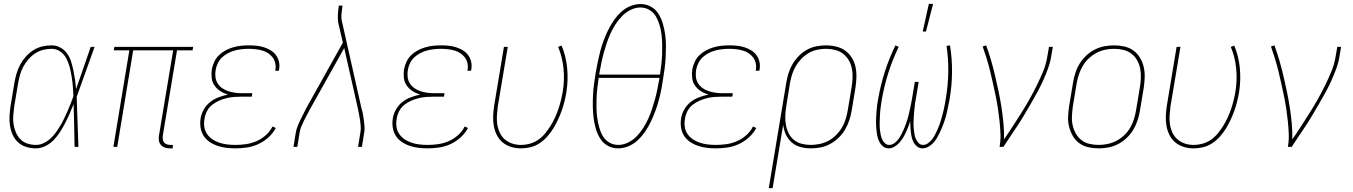

<svg xmlns="http://www.w3.org/2000/svg" viewBox="-20 -764 7040 999"><path d="M167 8Q141 8 116.5 0.5Q92 -7 74 -23.5Q56 -40 46 -62.5Q36 -85 32 -110Q28 -135 29.5 -161Q31 -187 35 -213L55 -333Q59 -357 66 -381Q73 -405 85 -427.5Q97 -450 114.5 -469.5Q132 -489 154 -503Q176 -517 200.5 -522.5Q225 -528 249 -528Q274 -528 295 -516Q316 -504 329.5 -485Q343 -466 350 -443.5Q357 -421 362 -397Q367 -373 370.5 -349Q374 -325 376 -301Q395 -355 414 -410Q433 -465 452 -520H472Q448 -455 425.5 -390Q403 -325 379 -260Q382 -195 383.5 -130Q385 -65 388 0H368Q367 -55 366 -110.5Q365 -166 363 -222Q353 -197 342.5 -173Q332 -149 320 -125.5Q308 -102 293.5 -79Q279 -56 260.5 -36.5Q242 -17 217 -4.5Q192 8 167 8ZM167 -10Q187 -10 206.5 -19Q226 -28 242 -42.5Q258 -57 270.5 -74.5Q283 -92 294 -110.5Q305 -129 314 -148Q323 -167 331.5 -186Q340 -205 347.5 -224.5Q355 -244 362 -263Q361 -289 359 -314Q357 -339 353 -364Q349 -389 343 -413Q337 -437 326 -458.5Q315 -480 295 -495Q275 -510 249 -510Q227 -510 204.5 -504.5Q182 -499 162.5 -486Q143 -473 127.5 -455Q112 -437 101 -416.5Q90 -396 84 -374Q78 -352 74 -330L54 -210Q51 -187 49 -163.5Q47 -140 50.5 -118Q54 -96 62.5 -75.5Q71 -55 86 -39.5Q101 -24 122.5 -17Q144 -10 167 -10Z M864 8Q850 8 838 4Q826 0 817.5 -9.5Q809 -19 807 -32Q805 -45 807 -58L881 -502H673L590 0H570L653 -502H572L575 -520H985L982 -502H901L827 -58Q826 -49 827 -39.5Q828 -30 833.5 -23Q839 -16 848 -13Q857 -10 867 -10H879V8Z M1205 8Q1180 8 1156.5 5Q1133 2 1111 -5.5Q1089 -13 1070 -26Q1051 -39 1039 -58Q1027 -77 1023.5 -101Q1020 -125 1024 -149Q1028 -173 1041 -195.5Q1054 -218 1074 -233.5Q1094 -249 1118 -258Q1142 -267 1166 -272Q1145 -278 1127 -289.5Q1109 -301 1096.5 -318.5Q1084 -336 1081.5 -358Q1079 -380 1082 -403Q1086 -423 1095 -442.5Q1104 -462 1119.5 -477Q1135 -492 1154 -502Q1173 -512 1193.5 -518Q1214 -524 1234.5 -526Q1255 -528 1275 -528Q1295 -528 1315 -526Q1335 -524 1353.5 -518Q1372 -512 1388.5 -502Q1405 -492 1416 -477Q1427 -462 1431.5 -442.5Q1436 -423 1432 -402L1431 -396H1412L1413 -402Q1416 -419 1412 -436Q1408 -453 1398 -466Q1388 -479 1374 -488Q1360 -497 1343.5 -501.5Q1327 -506 1309.5 -508Q1292 -510 1274 -510Q1257 -510 1238.5 -508Q1220 -506 1202.5 -501.5Q1185 -497 1167.5 -488Q1150 -479 1136 -466Q1122 -453 1113.5 -435.5Q1105 -418 1102 -400Q1099 -382 1101 -363.5Q1103 -345 1112.5 -330Q1122 -315 1136.5 -305Q1151 -295 1168 -289.5Q1185 -284 1203 -281.5Q1221 -279 1240 -279H1293L1290 -261H1237Q1217 -261 1197 -259.5Q1177 -258 1157.5 -253Q1138 -248 1118.5 -239.5Q1099 -231 1082.5 -217.5Q1066 -204 1056.5 -185Q1047 -166 1044 -146Q1040 -125 1043 -104Q1046 -83 1057.5 -66.5Q1069 -50 1085.5 -39Q1102 -28 1121.5 -21.5Q1141 -15 1162 -12.5Q1183 -10 1205 -10Q1232 -10 1260 -14Q1288 -18 1314.5 -29.5Q1341 -41 1363 -60.5Q1385 -80 1398 -106L1415 -98Q1400 -70 1376 -48.5Q1352 -27 1323.5 -14Q1295 -1 1264.5 3.5Q1234 8 1205 8Z M1507 0 1519 -74Q1522 -91 1528.5 -107.5Q1535 -124 1543 -140Q1551 -156 1559 -172Q1567 -188 1575 -204L1764 -542L1740 -645Q1737 -665 1738 -686Q1739 -707 1742 -728L1743 -735H1762L1761 -728Q1758 -708 1756.5 -688Q1755 -668 1760 -649L1860 -204Q1865 -188 1868 -172Q1871 -156 1873 -140Q1875 -124 1876.5 -107.5Q1878 -91 1875 -74L1863 0H1843L1855 -74Q1858 -90 1857 -106Q1856 -122 1853.5 -138Q1851 -154 1848 -169.5Q1845 -185 1842 -200L1771 -514L1593 -196Q1585 -181 1577 -166Q1569 -151 1561.5 -136Q1554 -121 1547.5 -105Q1541 -89 1539 -74L1527 0Z M2205 8Q2180 8 2156.5 5Q2133 2 2111 -5.5Q2089 -13 2070 -26Q2051 -39 2039 -58Q2027 -77 2023.5 -101Q2020 -125 2024 -149Q2028 -173 2041 -195.5Q2054 -218 2074 -233.5Q2094 -249 2118 -258Q2142 -267 2166 -272Q2145 -278 2127 -289.5Q2109 -301 2096.5 -318.5Q2084 -336 2081.5 -358Q2079 -380 2082 -403Q2086 -423 2095 -442.5Q2104 -462 2119.5 -477Q2135 -492 2154 -502Q2173 -512 2193.5 -518Q2214 -524 2234.5 -526Q2255 -528 2275 -528Q2295 -528 2315 -526Q2335 -524 2353.5 -518Q2372 -512 2388.5 -502Q2405 -492 2416 -477Q2427 -462 2431.5 -442.5Q2436 -423 2432 -402L2431 -396H2412L2413 -402Q2416 -419 2412 -436Q2408 -453 2398 -466Q2388 -479 2374 -488Q2360 -497 2343.5 -501.5Q2327 -506 2309.5 -508Q2292 -510 2274 -510Q2257 -510 2238.5 -508Q2220 -506 2202.5 -501.5Q2185 -497 2167.5 -488Q2150 -479 2136 -466Q2122 -453 2113.5 -435.5Q2105 -418 2102 -400Q2099 -382 2101 -363.5Q2103 -345 2112.5 -330Q2122 -315 2136.5 -305Q2151 -295 2168 -289.5Q2185 -284 2203 -281.5Q2221 -279 2240 -279H2293L2290 -261H2237Q2217 -261 2197 -259.5Q2177 -258 2157.5 -253Q2138 -248 2118.5 -239.5Q2099 -231 2082.5 -217.5Q2066 -204 2056.5 -185Q2047 -166 2044 -146Q2040 -125 2043 -104Q2046 -83 2057.5 -66.5Q2069 -50 2085.5 -39Q2102 -28 2121.5 -21.5Q2141 -15 2162 -12.5Q2183 -10 2205 -10Q2232 -10 2260 -14Q2288 -18 2314.5 -29.5Q2341 -41 2363 -60.5Q2385 -80 2398 -106L2415 -98Q2400 -70 2376 -48.5Q2352 -27 2323.5 -14Q2295 -1 2264.5 3.5Q2234 8 2205 8Z M2691 8Q2664 8 2639.5 0.5Q2615 -7 2596 -22.5Q2577 -38 2565.5 -60.5Q2554 -83 2549.5 -108Q2545 -133 2546 -160Q2547 -187 2551 -213L2602 -520H2622L2570 -210Q2567 -186 2565.5 -162.5Q2564 -139 2567.5 -116.5Q2571 -94 2580.5 -73.5Q2590 -53 2607 -38.5Q2624 -24 2645.5 -17Q2667 -10 2691 -10Q2714 -10 2737.5 -16.5Q2761 -23 2781 -37Q2801 -51 2816.5 -70Q2832 -89 2845 -110Q2858 -131 2868 -153Q2878 -175 2885.5 -197Q2893 -219 2898.5 -241.5Q2904 -264 2908 -287Q2918 -348 2912 -408Q2906 -468 2884 -520L2902 -527Q2925 -472 2931 -410Q2937 -348 2927 -284Q2923 -260 2917 -236Q2911 -212 2902.5 -188Q2894 -164 2883 -140.5Q2872 -117 2858.5 -95Q2845 -73 2827 -53Q2809 -33 2787 -18.5Q2765 -4 2740 2Q2715 8 2691 8Z M3196 8Q3166 8 3141.5 -6Q3117 -20 3102.5 -43.5Q3088 -67 3080 -94.5Q3072 -122 3068.5 -151Q3065 -180 3064.5 -209.5Q3064 -239 3065.5 -269Q3067 -299 3071 -328.5Q3075 -358 3080 -388Q3085 -416 3090.5 -443Q3096 -470 3103 -497Q3110 -524 3120 -551Q3130 -578 3142.5 -604Q3155 -630 3171.5 -654.5Q3188 -679 3209.5 -699.5Q3231 -720 3258 -731.5Q3285 -743 3313 -743Q3343 -743 3367.5 -729Q3392 -715 3406.5 -691.5Q3421 -668 3429 -640.5Q3437 -613 3441 -584Q3445 -555 3445 -525.5Q3445 -496 3443.5 -466Q3442 -436 3438 -406.5Q3434 -377 3429 -347Q3425 -319 3419.5 -292Q3414 -265 3406.5 -238Q3399 -211 3389 -184Q3379 -157 3366.5 -131Q3354 -105 3337.5 -80.5Q3321 -56 3299.5 -35.5Q3278 -15 3251 -3.5Q3224 8 3196 8ZM3098 -376H3414Q3418 -403 3421 -429Q3424 -455 3425 -481Q3426 -507 3425.5 -533Q3425 -559 3422 -584Q3419 -609 3412 -633Q3405 -657 3393 -678Q3381 -699 3359.5 -712Q3338 -725 3312 -725Q3286 -725 3261 -712.5Q3236 -700 3216.5 -680Q3197 -660 3182 -636.5Q3167 -613 3156 -588.5Q3145 -564 3136.5 -538.5Q3128 -513 3121 -487.5Q3114 -462 3109 -436.5Q3104 -411 3099 -385ZM3197 -10Q3223 -10 3248.5 -22.5Q3274 -35 3293 -55Q3312 -75 3327 -98.5Q3342 -122 3353 -146.5Q3364 -171 3372.5 -196.5Q3381 -222 3388 -247.5Q3395 -273 3400 -298.5Q3405 -324 3410 -350L3411 -359H3095Q3091 -332 3088 -306Q3085 -280 3084 -254Q3083 -228 3083.5 -202Q3084 -176 3087.5 -151Q3091 -126 3097.5 -102Q3104 -78 3116 -57Q3128 -36 3149.5 -23Q3171 -10 3197 -10Z M3705 8Q3680 8 3656.5 5Q3633 2 3611 -5.5Q3589 -13 3570 -26Q3551 -39 3539 -58Q3527 -77 3523.5 -101Q3520 -125 3524 -149Q3528 -173 3541 -195.5Q3554 -218 3574 -233.5Q3594 -249 3618 -258Q3642 -267 3666 -272Q3645 -278 3627 -289.5Q3609 -301 3596.5 -318.5Q3584 -336 3581.5 -358Q3579 -380 3582 -403Q3586 -423 3595 -442.5Q3604 -462 3619.5 -477Q3635 -492 3654 -502Q3673 -512 3693.5 -518Q3714 -524 3734.5 -526Q3755 -528 3775 -528Q3795 -528 3815 -526Q3835 -524 3853.5 -518Q3872 -512 3888.5 -502Q3905 -492 3916 -477Q3927 -462 3931.5 -442.5Q3936 -423 3932 -402L3931 -396H3912L3913 -402Q3916 -419 3912 -436Q3908 -453 3898 -466Q3888 -479 3874 -488Q3860 -497 3843.5 -501.5Q3827 -506 3809.5 -508Q3792 -510 3774 -510Q3757 -510 3738.5 -508Q3720 -506 3702.5 -501.5Q3685 -497 3667.5 -488Q3650 -479 3636 -466Q3622 -453 3613.5 -435.5Q3605 -418 3602 -400Q3599 -382 3601 -363.5Q3603 -345 3612.5 -330Q3622 -315 3636.5 -305Q3651 -295 3668 -289.5Q3685 -284 3703 -281.5Q3721 -279 3740 -279H3793L3790 -261H3737Q3717 -261 3697 -259.5Q3677 -258 3657.5 -253Q3638 -248 3618.5 -239.5Q3599 -231 3582.5 -217.5Q3566 -204 3556.5 -185Q3547 -166 3544 -146Q3540 -125 3543 -104Q3546 -83 3557.5 -66.5Q3569 -50 3585.5 -39Q3602 -28 3621.5 -21.5Q3641 -15 3662 -12.5Q3683 -10 3705 -10Q3732 -10 3760 -14Q3788 -18 3814.5 -29.5Q3841 -41 3863 -60.5Q3885 -80 3898 -106L3915 -98Q3900 -70 3876 -48.5Q3852 -27 3823.5 -14Q3795 -1 3764.5 3.5Q3734 8 3705 8Z M3980 215 4071 -333Q4075 -358 4082.5 -382.5Q4090 -407 4103.5 -430Q4117 -453 4136 -472.5Q4155 -492 4178.5 -505Q4202 -518 4227.5 -523Q4253 -528 4278 -528Q4305 -528 4331.5 -521.5Q4358 -515 4378.5 -500Q4399 -485 4412.5 -463Q4426 -441 4431.5 -415Q4437 -389 4436 -361.5Q4435 -334 4431 -307L4411 -187Q4407 -162 4398.5 -137Q4390 -112 4376.5 -89Q4363 -66 4343 -47Q4323 -28 4299.5 -15Q4276 -2 4250 3Q4224 8 4199 8Q4171 8 4145 1Q4119 -6 4099.5 -23Q4080 -40 4069 -64Q4058 -88 4055 -115L4000 215ZM4198 -10Q4221 -10 4245 -15Q4269 -20 4290.5 -31.5Q4312 -43 4330 -61Q4348 -79 4360.5 -100Q4373 -121 4380 -144Q4387 -167 4391 -190L4411 -310Q4415 -334 4416 -359Q4417 -384 4412.5 -407Q4408 -430 4396.5 -450Q4385 -470 4367 -484Q4349 -498 4325.5 -504Q4302 -510 4277 -510Q4255 -510 4231.5 -505Q4208 -500 4187.5 -488Q4167 -476 4149.5 -458Q4132 -440 4120 -419Q4108 -398 4101 -375.5Q4094 -353 4090 -330L4071 -211Q4067 -187 4066 -162.5Q4065 -138 4069 -115Q4073 -92 4083 -71.5Q4093 -51 4110.5 -36.5Q4128 -22 4151 -16Q4174 -10 4198 -10Z M4780 8Q4765 8 4753.5 -0.5Q4742 -9 4735 -21Q4728 -33 4724.5 -47Q4721 -61 4719.5 -75.5Q4718 -90 4717 -105Q4716 -120 4716 -135Q4712 -120 4706 -105Q4700 -90 4693.5 -75.5Q4687 -61 4678.5 -47Q4670 -33 4659 -21Q4648 -9 4633.5 -0.5Q4619 8 4604 8Q4589 8 4577.5 0Q4566 -8 4559 -19.5Q4552 -31 4548 -44.5Q4544 -58 4542 -72.5Q4540 -87 4539 -101.5Q4538 -116 4538 -130.5Q4538 -145 4539 -159.5Q4540 -174 4541 -189Q4542 -204 4544 -218.5Q4546 -233 4549 -248Q4561 -319 4583.5 -389.5Q4606 -460 4639 -528L4656 -520Q4624 -454 4602 -384.5Q4580 -315 4568 -245Q4566 -232 4564 -218.5Q4562 -205 4560.5 -192Q4559 -179 4558.5 -166Q4558 -153 4557.5 -139.5Q4557 -126 4557 -113Q4557 -100 4558.5 -87.5Q4560 -75 4562.5 -62.5Q4565 -50 4570 -38.5Q4575 -27 4584.5 -18.5Q4594 -10 4607 -10Q4621 -10 4634 -19.5Q4647 -29 4655.5 -41Q4664 -53 4671 -66.5Q4678 -80 4683.5 -93.5Q4689 -107 4694 -120.5Q4699 -134 4703 -148Q4707 -162 4710 -176Q4713 -190 4716.5 -204Q4720 -218 4722 -232Q4724 -246 4727 -260L4740 -338H4760L4747 -260Q4744 -246 4742 -232Q4740 -218 4738.5 -204Q4737 -190 4736 -176Q4735 -162 4734 -148Q4733 -134 4733 -120.5Q4733 -107 4734.5 -93.5Q4736 -80 4738 -66.5Q4740 -53 4745.5 -41Q4751 -29 4760 -19.5Q4769 -10 4783 -10Q4797 -10 4809 -19Q4821 -28 4830 -39.5Q4839 -51 4845.5 -64Q4852 -77 4858 -90Q4864 -103 4868.5 -116Q4873 -129 4877 -142.5Q4881 -156 4884.5 -169.5Q4888 -183 4891 -196.5Q4894 -210 4896.5 -223.5Q4899 -237 4901 -250Q4913 -320 4914 -389.5Q4915 -459 4905 -525L4923 -528Q4934 -460 4933.5 -389.5Q4933 -319 4921 -248Q4918 -233 4915 -218.5Q4912 -204 4909 -189Q4906 -174 4902 -159.5Q4898 -145 4893 -130.5Q4888 -116 4882 -101.5Q4876 -87 4869 -72.5Q4862 -58 4854 -44.5Q4846 -31 4835 -19.5Q4824 -8 4809.5 0Q4795 8 4780 8ZM4781 -600 4813 -744H4835L4798 -600Z M5181 0Q5187 -35 5185.5 -69Q5184 -103 5180.5 -136Q5177 -169 5172 -202Q5167 -235 5160 -267.5Q5153 -300 5146 -332.5Q5139 -365 5131 -397Q5123 -429 5113.5 -460Q5104 -491 5093 -522L5111 -528Q5125 -490 5136.5 -450.5Q5148 -411 5157.5 -370.5Q5167 -330 5175.5 -289.5Q5184 -249 5190.5 -207.5Q5197 -166 5201 -124Q5205 -82 5204 -39Q5228 -73 5250 -107.5Q5272 -142 5294 -176.5Q5316 -211 5336 -246.5Q5356 -282 5374 -318.5Q5392 -355 5407.5 -392.5Q5423 -430 5429 -468L5438 -520H5458L5449 -468Q5444 -437 5432.5 -406Q5421 -375 5407.5 -345Q5394 -315 5378 -285.5Q5362 -256 5345 -227Q5328 -198 5311 -169Q5294 -140 5275.5 -112Q5257 -84 5238 -56Q5219 -28 5201 0Z M5696 8Q5669 8 5642.5 2Q5616 -4 5595.5 -19Q5575 -34 5562 -56.5Q5549 -79 5542.5 -105Q5536 -131 5537.5 -158.5Q5539 -186 5543 -213L5563 -333Q5567 -358 5575 -383.5Q5583 -409 5597 -432Q5611 -455 5631 -474Q5651 -493 5675 -505.5Q5699 -518 5725 -523Q5751 -528 5777 -528Q5804 -528 5830.5 -522Q5857 -516 5877.5 -501Q5898 -486 5911.5 -463.5Q5925 -441 5931 -415Q5937 -389 5936 -361.5Q5935 -334 5931 -307L5911 -187Q5907 -162 5898.5 -136.5Q5890 -111 5876 -88Q5862 -65 5842 -46Q5822 -27 5798 -14.5Q5774 -2 5748 3Q5722 8 5696 8ZM5697 -10Q5720 -10 5743.5 -15Q5767 -20 5789 -31.5Q5811 -43 5829.5 -60.5Q5848 -78 5860.5 -99.5Q5873 -121 5880 -144Q5887 -167 5891 -190L5911 -310Q5915 -334 5916 -359Q5917 -384 5912.5 -407Q5908 -430 5896.5 -450.5Q5885 -471 5866.5 -485Q5848 -499 5824.5 -504.5Q5801 -510 5776 -510Q5753 -510 5729.5 -505Q5706 -500 5684.5 -488.5Q5663 -477 5644.5 -459.5Q5626 -442 5613.5 -420.5Q5601 -399 5593.5 -376Q5586 -353 5582 -330L5562 -210Q5559 -186 5557.5 -161Q5556 -136 5561 -113Q5566 -90 5577.5 -69.5Q5589 -49 5607 -35Q5625 -21 5648.5 -15.5Q5672 -10 5697 -10Z M6191 8Q6164 8 6139.5 0.5Q6115 -7 6096 -22.5Q6077 -38 6065.5 -60.5Q6054 -83 6049.5 -108Q6045 -133 6046 -160Q6047 -187 6051 -213L6102 -520H6122L6070 -210Q6067 -186 6065.5 -162.5Q6064 -139 6067.5 -116.5Q6071 -94 6080.5 -73.5Q6090 -53 6107 -38.5Q6124 -24 6145.5 -17Q6167 -10 6191 -10Q6214 -10 6237.5 -16.5Q6261 -23 6281 -37Q6301 -51 6316.5 -70Q6332 -89 6345 -110Q6358 -131 6368 -153Q6378 -175 6385.5 -197Q6393 -219 6398.5 -241.5Q6404 -264 6408 -287Q6418 -348 6412 -408Q6406 -468 6384 -520L6402 -527Q6425 -472 6431 -410Q6437 -348 6427 -284Q6423 -260 6417 -236Q6411 -212 6402.5 -188Q6394 -164 6383 -140.5Q6372 -117 6358.5 -95Q6345 -73 6327 -53Q6309 -33 6287 -18.5Q6265 -4 6240 2Q6215 8 6191 8Z M6681 0Q6687 -35 6685.5 -69Q6684 -103 6680.5 -136Q6677 -169 6672 -202Q6667 -235 6660 -267.5Q6653 -300 6646 -332.5Q6639 -365 6631 -397Q6623 -429 6613.5 -460Q6604 -491 6593 -522L6611 -528Q6625 -490 6636.5 -450.5Q6648 -411 6657.5 -370.5Q6667 -330 6675.5 -289.5Q6684 -249 6690.5 -207.5Q6697 -166 6701 -124Q6705 -82 6704 -39Q6728 -73 6750 -107.5Q6772 -142 6794 -176.5Q6816 -211 6836 -246.5Q6856 -282 6874 -318.5Q6892 -355 6907.5 -392.5Q6923 -430 6929 -468L6938 -520H6958L6949 -468Q6944 -437 6932.5 -406Q6921 -375 6907.5 -345Q6894 -315 6878 -285.5Q6862 -256 6845 -227Q6828 -198 6811 -169Q6794 -140 6775.5 -112Q6757 -84 6738 -56Q6719 -28 6701 0Z"/></svg>

Font: Iosevka Curly Thin
Style: Italic
Weight: 100
Italic angle: -9°
Monospace: yes
Designer: Belleve Invis
Foundry: Belleve Invis
Version: Version 22.1.2; ttfautohint (v1.8.4)